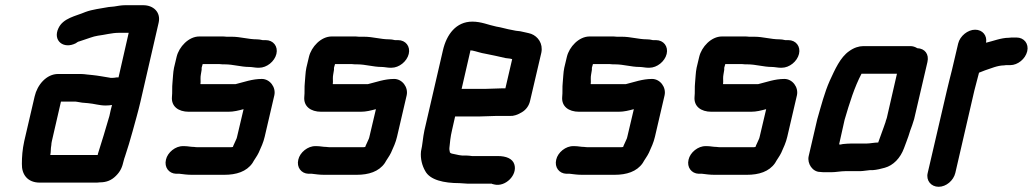

<svg xmlns="http://www.w3.org/2000/svg" viewBox="-20 -643 3964 737"><path d="M177 -86C177 -91 178 -96 179 -101L214 -253H265C269 -253 273 -253 277 -252L295 -249C302 -248 310 -248 318 -247C342 -245 361 -238 386 -238C395 -238 403 -239 410 -240C406 -226 403 -212 400 -198C385 -146 371 -100 356 -53L355 -48H173C176 -62 174 -71 177 -86ZM410 -344C406 -344 403 -344 400 -345C381 -348 355 -353 334 -355L314 -357C306 -358 299 -359 290 -359H203C158 -359 123 -317 113 -273L73 -101C66 -69 64 -41 64 -14C63 26 85 58 133 58H343C350 58 357 58 363 57C389 57 408 49 425 32C443 14 449 -1 455 -27C456 -32 458 -37 460 -43C471 -77 479 -102 489 -139C498 -172 511 -217 519 -252L589 -556C598 -596 569 -623 530 -623H460C445 -623 431 -620 418 -618L397 -616C365 -610 335 -607 308 -597C271 -581 222 -574 204 -534C182 -487 224 -453 271 -477C273 -479 281 -484 284 -484C289 -486 295 -488 302 -490C319 -495 336 -503 356 -506C381 -509 410 -517 435 -517H474L435 -346H428C422 -345 417 -344 410 -344Z M1000 -489H988C979 -491 973 -492 966 -492C933 -492 903 -502 870 -502H850C843 -503 836 -503 830 -503H745C704 -503 667 -463 658 -425L648 -383C644 -364 644 -343 642 -325C640 -309 642 -287 640 -271C637 -235 664 -214 705 -214H856C878 -214 896 -219 915 -224L890 -118C889 -115 889 -113 888 -111L879 -91C877 -88 876 -84 874 -79C871 -78 868 -78 865 -78H740C735 -78 730 -78 725 -79C712 -79 701 -82 689 -82H683C654 -83 623 -58 617 -30C610 -1 628 23 656 24H669C685 26 699 28 716 28H841C887 28 926 16 949 -17C956 -30 967 -44 973 -57C982 -77 991 -96 996 -118L1033 -277C1040 -308 1016 -340 985 -340C948 -340 917 -328 884 -320H750C749 -322 749 -324 750 -327C750 -339 749 -346 751 -357L754 -375V-383L758 -397H823C830 -396 836 -396 843 -396C875 -396 905 -386 937 -386C947 -386 960 -383 969 -383H975C1004 -383 1034 -407 1041 -436C1048 -465 1029 -489 1000 -489Z M1508 -489H1496C1487 -491 1481 -492 1474 -492C1441 -492 1411 -502 1378 -502H1358C1351 -503 1344 -503 1338 -503H1253C1212 -503 1175 -463 1166 -425L1156 -383C1152 -364 1152 -343 1150 -325C1148 -309 1150 -287 1148 -271C1145 -235 1172 -214 1213 -214H1364C1386 -214 1404 -219 1423 -224L1398 -118C1397 -115 1397 -113 1396 -111L1387 -91C1385 -88 1384 -84 1382 -79C1379 -78 1376 -78 1373 -78H1248C1243 -78 1238 -78 1233 -79C1220 -79 1209 -82 1197 -82H1191C1162 -83 1131 -58 1125 -30C1118 -1 1136 23 1164 24H1177C1193 26 1207 28 1224 28H1349C1395 28 1434 16 1457 -17C1464 -30 1475 -44 1481 -57C1490 -77 1499 -96 1504 -118L1541 -277C1548 -308 1524 -340 1493 -340C1456 -340 1425 -328 1392 -320H1258C1257 -322 1257 -324 1258 -327C1258 -339 1257 -346 1259 -357L1262 -375V-383L1266 -397H1331C1338 -396 1344 -396 1351 -396C1383 -396 1413 -386 1445 -386C1455 -386 1468 -383 1477 -383H1483C1512 -383 1542 -407 1549 -436C1556 -465 1537 -489 1508 -489Z M1847 -302H1752L1786 -450C1789 -449 1791 -449 1793 -449C1808 -446 1827 -439 1842 -437C1869 -432 1894 -426 1921 -420L1938 -418C1941 -417 1943 -417 1946 -416L1920 -304H1909C1896 -304 1862 -302 1847 -302ZM1885 -198H1938C1951 -197 1966 -202 1983 -212C2000 -222 2011 -238 2015 -257L2058 -441C2065 -476 2045 -503 2019 -513C2007 -517 1989 -520 1977 -523L1960 -525L1945 -528C1926 -531 1905 -538 1885 -541C1855 -547 1828 -560 1793 -560C1731 -560 1694 -511 1680 -449L1609 -142C1603 -114 1602 -87 1596 -62C1593 -33 1601 -6 1612 13C1630 48 1684 60 1744 60C1754 60 1764 62 1775 62H1867C1868 62 1868 62 1869 63L1877 65C1920 76 1968 28 1954 -13C1947 -34 1923 -44 1891 -44H1792C1784 -45 1777 -46 1769 -46H1754C1748 -47 1743 -47 1740 -48L1726 -51C1717 -53 1713 -53 1709 -56L1707 -58C1707 -61 1704 -69 1705 -75C1707 -95 1709 -118 1715 -143L1727 -196H1822C1837 -196 1872 -198 1885 -198Z M2498 -489H2486C2477 -491 2471 -492 2464 -492C2431 -492 2401 -502 2368 -502H2348C2341 -503 2334 -503 2328 -503H2243C2202 -503 2165 -463 2156 -425L2146 -383C2142 -364 2142 -343 2140 -325C2138 -309 2140 -287 2138 -271C2135 -235 2162 -214 2203 -214H2354C2376 -214 2394 -219 2413 -224L2388 -118C2387 -115 2387 -113 2386 -111L2377 -91C2375 -88 2374 -84 2372 -79C2369 -78 2366 -78 2363 -78H2238C2233 -78 2228 -78 2223 -79C2210 -79 2199 -82 2187 -82H2181C2152 -83 2121 -58 2115 -30C2108 -1 2126 23 2154 24H2167C2183 26 2197 28 2214 28H2339C2385 28 2424 16 2447 -17C2454 -30 2465 -44 2471 -57C2480 -77 2489 -96 2494 -118L2531 -277C2538 -308 2514 -340 2483 -340C2446 -340 2415 -328 2382 -320H2248C2247 -322 2247 -324 2248 -327C2248 -339 2247 -346 2249 -357L2252 -375V-383L2256 -397H2321C2328 -396 2334 -396 2341 -396C2373 -396 2403 -386 2435 -386C2445 -386 2458 -383 2467 -383H2473C2502 -383 2532 -407 2539 -436C2546 -465 2527 -489 2498 -489Z M3006 -489H2994C2985 -491 2979 -492 2972 -492C2939 -492 2909 -502 2876 -502H2856C2849 -503 2842 -503 2836 -503H2751C2710 -503 2673 -463 2664 -425L2654 -383C2650 -364 2650 -343 2648 -325C2646 -309 2648 -287 2646 -271C2643 -235 2670 -214 2711 -214H2862C2884 -214 2902 -219 2921 -224L2896 -118C2895 -115 2895 -113 2894 -111L2885 -91C2883 -88 2882 -84 2880 -79C2877 -78 2874 -78 2871 -78H2746C2741 -78 2736 -78 2731 -79C2718 -79 2707 -82 2695 -82H2689C2660 -83 2629 -58 2623 -30C2616 -1 2634 23 2662 24H2675C2691 26 2705 28 2722 28H2847C2893 28 2932 16 2955 -17C2962 -30 2973 -44 2979 -57C2988 -77 2997 -96 3002 -118L3039 -277C3046 -308 3022 -340 2991 -340C2954 -340 2923 -328 2890 -320H2756C2755 -322 2755 -324 2756 -327C2756 -339 2755 -346 2757 -357L2760 -375V-383L2764 -397H2829C2836 -396 2842 -396 2849 -396C2881 -396 2911 -386 2943 -386C2953 -386 2966 -383 2975 -383H2981C3010 -383 3040 -407 3047 -436C3054 -465 3035 -489 3006 -489Z M3305 -92H3246C3236 -92 3226 -91 3215 -90C3208 -89 3206 -87 3201 -89L3222 -183C3241 -248 3260 -309 3287 -360H3423L3384 -190C3381 -181 3379 -176 3379 -174C3377 -169 3375 -162 3372 -154L3364 -132C3359 -119 3356 -109 3351 -96C3336 -96 3320 -92 3305 -92ZM3128 17C3133 18 3141 18 3150 18H3173C3188 18 3208 14 3224 14H3281C3288 14 3295 13 3303 12L3320 10H3331C3345 9 3362 5 3376 1C3409 -8 3436 -36 3450 -74C3455 -88 3455 -88 3459 -98C3462 -105 3464 -113 3467 -120L3474 -142C3480 -159 3483 -165 3489 -186L3540 -405C3547 -435 3530 -457 3501 -458C3493 -463 3484 -466 3475 -466H3294C3277 -466 3258 -460 3240 -447C3205 -423 3185 -376 3165 -333C3145 -288 3132 -237 3117 -185L3084 -43C3078 -15 3099 17 3128 17Z M3923 -446C3930 -475 3911 -499 3882 -499H3872C3865 -499 3858 -499 3852 -498C3823 -498 3791 -485 3765 -479C3770 -506 3752 -529 3723 -529C3695 -529 3665 -505 3658 -476L3634 -374C3628 -350 3620 -319 3614 -293L3541 21C3534 50 3554 74 3583 74C3612 74 3640 50 3647 21L3720 -295C3725 -316 3734 -347 3738 -364C3746 -367 3750 -369 3761 -373C3783 -380 3809 -392 3834 -392C3838 -393 3843 -393 3848 -393H3858C3887 -393 3916 -417 3923 -446Z"/></svg>

Font: Electronic
Style: HvIt
Weight: 900
Version: Version 1.011